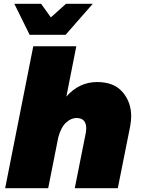

<svg xmlns="http://www.w3.org/2000/svg" viewBox="-20 -984 742 1004"><path d="M596 0H371L429 -291L431 -312Q431 -367 380 -367Q352 -367 325.8 -343.2Q299.5 -319.5 285 -267L232 0H7L154 -742H379L327 -479Q394 -555 488 -555Q576 -555 621 -502.5Q666 -450 666 -376Q666 -355 661 -325ZM323 -802H135L55 -964H195L246 -893L325 -964H465Z"/></svg>

Font: Argentum Sans Black
Style: Italic
Weight: 900
Italic angle: -11°
Designer: Julieta Ulanovsky (font), Cristiano Sobral (main changes and remaster)
Foundry: Julieta Ulanovsky (font), Cristiano Sobral (main changes and remaster)
Version: Version 2.007;June 15, 2022;FontCreator 14.0.0.2814 64-bit; 